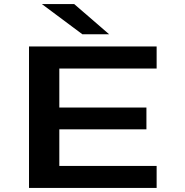

<svg xmlns="http://www.w3.org/2000/svg" viewBox="-20 -930 915 950"><path d="M123.5 0V-700H755V-591H273.5V-398H704.5V-290H273.5V-109H755V0ZM387.5 -760.5 187 -910H347L520 -760.5Z"/></svg>

Font: Trispace SemiExpanded SemiBold
Style: Regular
Weight: 600
Width: 6
Designer: Tyler Finck
Foundry: Etcetera Type Company
Version: Version 1.210; ttfautohint (v1.8.3)